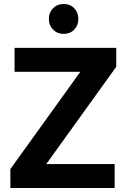

<svg xmlns="http://www.w3.org/2000/svg" viewBox="-20 -943 638 963"><path d="M32 -95 401 -608H563L194 -95ZM32 0V-95L134 -120H555V0ZM53 -583V-703H563V-608L460 -583ZM299 -773Q267 -773 246 -794.5Q225 -816 225 -848Q225 -880 246 -901.5Q267 -923 299 -923Q332 -923 352.5 -901.5Q373 -880 373 -848Q373 -816 352.5 -794.5Q332 -773 299 -773Z"/></svg>

Font: Outfit Thin SemiBold
Style: Regular
Weight: 600
Version: Version 1.100;gftools[0.9.27]